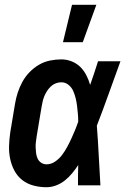

<svg xmlns="http://www.w3.org/2000/svg" viewBox="-20 -777 540 805"><path d="M175 8Q147 8 120.5 1Q94 -6 73.5 -22Q53 -38 40.5 -61.5Q28 -85 22.5 -111.5Q17 -138 18 -166Q19 -194 23 -222L43 -342Q47 -366 54.5 -389Q62 -412 74 -434Q86 -456 104 -474.5Q122 -493 143.5 -505.5Q165 -518 189 -523Q213 -528 237 -528Q260 -528 281 -519.5Q302 -511 317 -496Q332 -481 342 -461.5Q352 -442 358 -421Q367 -446 375 -470.5Q383 -495 391 -520H485Q460 -452 436 -384.5Q412 -317 386 -250Q391 -187 394 -124.5Q397 -62 401 0H307Q307 -21 307 -42.5Q307 -64 308 -85Q296 -67 282.5 -50.5Q269 -34 252 -20.5Q235 -7 215 0.5Q195 8 175 8ZM175 -88Q194 -88 211 -99.5Q228 -111 240 -127Q252 -143 261.5 -160.5Q271 -178 279 -195.5Q287 -213 294.5 -231Q302 -249 308 -267Q308 -284 306.5 -300.5Q305 -317 303 -333.5Q301 -350 297 -366Q293 -382 286.5 -396.5Q280 -411 267 -421.5Q254 -432 237 -432Q225 -432 213.5 -427.5Q202 -423 193 -414.5Q184 -406 177 -395Q170 -384 165.5 -373Q161 -362 158.5 -350Q156 -338 154 -327L134 -207Q132 -194 130.5 -182Q129 -170 129.5 -157.5Q130 -145 131.5 -133.5Q133 -122 138 -111.5Q143 -101 153 -94.5Q163 -88 175 -88ZM244 -600 282 -757H384L327 -600Z"/></svg>

Font: Iosevka Term Curly
Style: Bold Italic
Weight: 700
Italic angle: -9°
Designer: Belleve Invis
Foundry: Belleve Invis
Version: Version 32.3.0